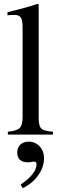

<svg xmlns="http://www.w3.org/2000/svg" viewBox="-20 -703 318 1003"><path d="M257 0H21V-15Q68 -19 83 -34.5Q98 -50 98 -92V-561Q98 -597 89 -611Q80 -625 56 -625Q35 -625 19 -623V-639Q114 -662 177 -683L182 -679V-87Q182 -45 196 -31.5Q210 -18 257 -15ZM98 280 88 261Q171 205 171 154Q171 141 157 141Q153 141 143.5 143Q134 145 128 145Q70 145 70 94Q70 68 86.5 52.5Q103 37 130 37Q164 37 187 61.5Q210 86 210 124Q210 170 179.5 213Q149 256 98 280Z"/></svg>

Font: STIX
Style: Regular
Weight: 400
Designer: MicroPress Inc., with final additions and corrections provided by Coen Hoffman, Elsevier (retired)
Version: Version 1.1.1